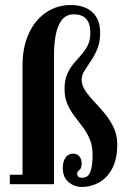

<svg xmlns="http://www.w3.org/2000/svg" viewBox="-20 -732 529 763"><path d="M305.5 11Q276 11 252.8 -8Q229.5 -27 229.5 -64.5Q229.5 -90 240.5 -105.8Q251.5 -121.5 270.5 -121.5Q286.5 -121.5 295.5 -110.5Q304.5 -99.5 304.5 -82Q304.5 -63.5 295.5 -56.8Q286.5 -50 286.5 -41.5Q286.5 -25.5 307 -25.5Q329.5 -25.5 338.8 -48.2Q348 -71 348 -117Q348 -152.5 336.8 -178.8Q325.5 -205 309 -227Q292.5 -249 275.8 -270.8Q259 -292.5 247.8 -318.2Q236.5 -344 236.5 -378Q236.5 -413 246.8 -436.8Q257 -460.5 272.2 -478.8Q287.5 -497 302.8 -514Q318 -531 328.5 -551.5Q339 -572 339 -601.5Q339 -675 274 -675Q242.5 -675 225.2 -652Q208 -629 201.2 -591.5Q194.5 -554 194.5 -510.5V0H19V-37.5H69.5V-472Q69.5 -545 94.5 -599Q119.5 -653 163 -682.5Q206.5 -712 261 -712Q315.5 -712 346.8 -683.8Q378 -655.5 378 -602Q378 -565 366.8 -537.8Q355.5 -510.5 341 -489.5Q326.5 -468.5 315.5 -450.8Q304.5 -433 304.5 -415Q304.5 -393 318.8 -371.8Q333 -350.5 354.2 -328.2Q375.5 -306 396.5 -280.5Q417.5 -255 431.8 -225Q446 -195 446 -158Q446 -100 426 -62.5Q406 -25 374 -7Q342 11 305.5 11Z"/></svg>

Font: Imbue 10pt
Style: Bold
Weight: 700
Designer: Tyler Finck
Foundry: Etcetera Type Company
Version: Version 1.102; ttfautohint (v1.8.3)